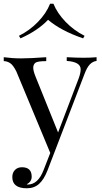

<svg xmlns="http://www.w3.org/2000/svg" viewBox="-24 -822 548 1030"><path d="M93.8 75.2Q146 75.2 146 126Q146 152.3 119.1 167Q121.1 168 125 168Q180.2 168 210 89.8L245.6 -1.5L64 -438Q46.9 -472.7 30.3 -483.4Q13.7 -494.1 -3.9 -494.1V-515.1Q43 -508.8 89.8 -508.8Q136.7 -508.8 224.1 -515.1V-494.1Q176.3 -494.1 165.5 -484.9Q154.3 -475.6 154.3 -458.5Q154.3 -441.4 167 -410.2L287.6 -111.3L397.9 -400.9Q408.7 -430.2 408.7 -450.2Q408.7 -490.2 334 -495.1V-515.1Q386.7 -512.2 424.8 -512.2Q462.9 -512.2 494.1 -515.1V-495.1Q474.1 -492.7 458.5 -477.1Q442.9 -461.4 429.2 -424.8L231 91.8Q211.9 141.1 185.5 164.6Q159.2 188 120.1 188Q42 188 42 127.9Q42 104.5 56.2 89.8Q70.3 75.2 93.8 75.2ZM421.9 -616.2Q302.2 -657.2 233.9 -715.8Q178.2 -657.2 85.9 -616.2L77.6 -629.9Q134.8 -658.2 179.7 -704.6Q224.6 -751 244.6 -801.8H262.7Q283.2 -751 328.1 -704.6Q373 -658.2 429.7 -629.9Z"/></svg>

Font: PlayfairDisplay-Regular
Style: Regular
Weight: 400
Designer: Claus Eggers Sørensen
Foundry: Claus Eggers Sørensen
Version: Version 1.002;PS 001.002;hotconv 1.0.70;makeotf.lib2.5.58329